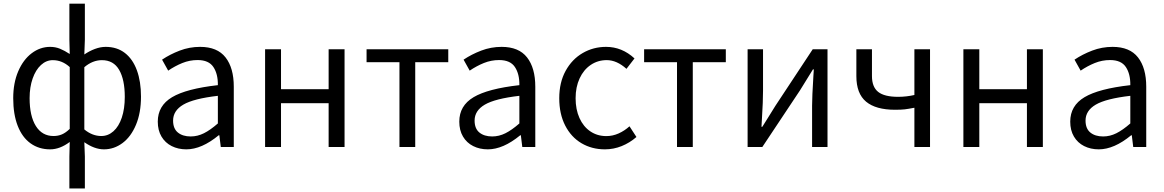

<svg xmlns="http://www.w3.org/2000/svg" viewBox="-20 -816 6465 1066"><path d="M258.4 13.2Q196.2 13.2 149.8 -20Q103.4 -53.2 78.4 -117.1Q53.4 -181 53.4 -270.6Q53.4 -355.6 81.3 -420.4Q109.2 -485.2 156.1 -520.5Q203 -555.8 258.4 -555.8Q287.8 -555.8 313.2 -545.4Q338.6 -535 367.2 -516.2L365.2 -595.8V-795.8H451.2V-595.8L448.2 -513.6Q476.2 -532.8 507 -544.3Q537.8 -555.8 566.6 -555.8Q629.6 -555.8 673.4 -521.9Q717.2 -488 740 -425.7Q762.8 -363.4 762.8 -279.6Q762.8 -189.6 735 -123.2Q707.2 -56.8 660.2 -21.8Q613.2 13.2 557.2 13.2Q504.8 13.2 448.2 -26.4L451.2 53.2V230.2H365.2V53.2L367.2 -27.8Q312.4 13.2 258.4 13.2ZM367.2 -100.4V-443.6Q325 -482 273.2 -482Q236.8 -482 207.5 -455.1Q178.2 -428.2 161.3 -380.2Q144.4 -332.2 144.4 -271Q144.4 -171.8 179.1 -116.3Q213.8 -60.8 277.2 -60.8Q302.4 -60.8 323.6 -69.8Q344.8 -78.8 367.2 -100.4ZM672.8 -278.2Q672.8 -373.8 641.6 -427.9Q610.4 -482 545.8 -482Q494.2 -482 448.2 -443V-97.4Q492.4 -60.8 542.4 -60.8Q580.2 -60.8 609.9 -87.3Q639.6 -113.8 656.2 -162.9Q672.8 -212 672.8 -278.2Z M856 -140.6Q856 -229.2 935.4 -276.4Q1014.8 -323.6 1189.6 -343.2Q1190.6 -404.8 1164.9 -443.7Q1139.2 -482.6 1077.2 -482.6Q1033 -482.6 992.3 -466.1Q951.6 -449.6 913.8 -423.8L879.8 -484.8Q923.8 -514.4 977.9 -535.1Q1032 -555.8 1091.2 -555.8Q1186.4 -555.8 1232.2 -497.3Q1278 -438.8 1278 -334.2V0H1205.8L1197.8 -65H1194.4Q1099.4 13.2 1014.6 13.2Q969.2 13.2 933.1 -5Q897 -23.2 876.5 -57.9Q856 -92.6 856 -140.6ZM1189.6 -130.6V-284Q1054.6 -268.4 997.8 -235.1Q941 -201.8 941 -146.6Q941 -101.8 967.8 -80.1Q994.6 -58.4 1038.8 -58.4Q1076.6 -58.4 1112.2 -76.2Q1147.8 -94 1189.6 -130.6Z M1540.2 -542.6V-320.6H1804.6V-542.6H1893V0H1804.6V-243.2H1540.2V0H1451.8V-542.6Z M2015.2 -470.8V-542.6H2468.8V-470.8H2285.4V0H2197.8V-470.8Z M2530 -140.6Q2530 -229.2 2609.4 -276.4Q2688.8 -323.6 2863.6 -343.2Q2864.6 -404.8 2838.9 -443.7Q2813.2 -482.6 2751.2 -482.6Q2707 -482.6 2666.3 -466.1Q2625.6 -449.6 2587.8 -423.8L2553.8 -484.8Q2597.8 -514.4 2651.9 -535.1Q2706 -555.8 2765.2 -555.8Q2860.4 -555.8 2906.2 -497.3Q2952 -438.8 2952 -334.2V0H2879.8L2871.8 -65H2868.4Q2773.4 13.2 2688.6 13.2Q2643.2 13.2 2607.1 -5Q2571 -23.2 2550.5 -57.9Q2530 -92.6 2530 -140.6ZM2863.6 -130.6V-284Q2728.6 -268.4 2671.8 -235.1Q2615 -201.8 2615 -146.6Q2615 -101.8 2641.8 -80.1Q2668.6 -58.4 2712.8 -58.4Q2750.6 -58.4 2786.2 -76.2Q2821.8 -94 2863.6 -130.6Z M3085 -270.6Q3085 -358.4 3120.4 -422.7Q3155.8 -487 3215 -521.4Q3274.2 -555.8 3344.8 -555.8Q3433.4 -555.8 3502.8 -491.6L3458.2 -433.8Q3404.4 -482.2 3348.6 -482.2Q3299.2 -482.2 3259.8 -455.6Q3220.4 -429 3198.1 -380.9Q3175.8 -332.8 3175.8 -270.6Q3175.8 -208.4 3197.3 -160.6Q3218.8 -112.8 3257.6 -86.6Q3296.4 -60.4 3346.4 -60.4Q3382 -60.4 3415 -75.3Q3448 -90.2 3475 -114.8L3513.6 -55.4Q3476.2 -22.8 3431.4 -4.8Q3386.6 13.2 3338.4 13.2Q3266.2 13.2 3208.6 -20.7Q3151 -54.6 3118 -119Q3085 -183.4 3085 -270.6Z M3556.2 -470.8V-542.6H4009.8V-470.8H3826.4V0H3738.8V-470.8Z M4216.4 -542.6V-312.2Q4216.4 -253.2 4210.4 -158.4Q4208.8 -134.2 4207.8 -112H4212.4Q4229 -138.2 4244.6 -163.4L4284.6 -227.8L4492.4 -542.6H4574.4V0H4488.8V-229.6Q4488.8 -277.2 4496 -393.6Q4497.2 -411 4498.4 -430.6H4493.5L4421.4 -314L4212.6 0H4130.8V-542.6Z M4949.2 -206.6Q4842.8 -206.6 4788.7 -251.4Q4734.6 -296.2 4734.6 -393.6V-542.6H4821.2V-393.6Q4821.2 -333.2 4855.7 -305.8Q4890.2 -278.4 4966.4 -278.4Q5012.2 -278.4 5056.8 -288.6V-542.6H5143.6V0H5056.8V-217.8Q5022.8 -211.2 5003.1 -208.9Q4983.4 -206.6 4949.2 -206.6Z M5417.2 -542.6V-320.6H5681.6V-542.6H5770V0H5681.6V-243.2H5417.2V0H5328.8V-542.6Z M5922 -140.6Q5922 -229.2 6001.4 -276.4Q6080.8 -323.6 6255.6 -343.2Q6256.6 -404.8 6230.9 -443.7Q6205.2 -482.6 6143.2 -482.6Q6099 -482.6 6058.3 -466.1Q6017.6 -449.6 5979.8 -423.8L5945.8 -484.8Q5989.8 -514.4 6043.9 -535.1Q6098 -555.8 6157.2 -555.8Q6252.4 -555.8 6298.2 -497.3Q6344 -438.8 6344 -334.2V0H6271.8L6263.8 -65H6260.4Q6165.4 13.2 6080.6 13.2Q6035.2 13.2 5999.1 -5Q5963 -23.2 5942.5 -57.9Q5922 -92.6 5922 -140.6ZM6255.6 -130.6V-284Q6120.6 -268.4 6063.8 -235.1Q6007 -201.8 6007 -146.6Q6007 -101.8 6033.8 -80.1Q6060.6 -58.4 6104.8 -58.4Q6142.6 -58.4 6178.2 -76.2Q6213.8 -94 6255.6 -130.6Z"/></svg>

Font: 寒蝉端黑体 Light
Style: Regular
Weight: 300
Designer: ChillDuanSans {Warren2060}; 
Source Han Sans {Ryoko NISHIZUKA 西塚涼子 (kana, bopomofo & ideographs); Paul D. Hunt (Latin, G
Foundry: ChillType&Adobe
Version: Version 1.300;Glyphs 3.3 (3306)